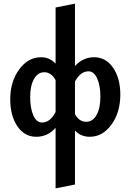

<svg xmlns="http://www.w3.org/2000/svg" viewBox="-20 -741 714 1050"><path d="M495 -428Q559 -428 598.5 -370.5Q638 -313 638 -224Q638 -126 589.5 -59.5Q541 7 471 7Q422 7 390 -27V268L284 289V-42Q241 7 178 7Q114 7 75 -50.5Q36 -108 36 -198Q36 -295 85 -361.5Q134 -428 204 -428Q252 -428 284 -393V-700L390 -721V-380Q434 -428 495 -428ZM452 -75Q487 -75 508 -112Q529 -149 529 -213Q529 -272 511.5 -311.5Q494 -351 464 -351Q420 -351 390 -295V-117Q412 -75 452 -75ZM210 -71Q254 -71 284 -128V-303Q260 -346 222 -346Q187 -346 166 -309Q145 -272 145 -211Q145 -150 162 -110.5Q179 -71 210 -71Z"/></svg>

Font: EauTest
Style: Bold
Weight: 700
Designer: Christian Thalmann (Catharsis Fonts)
Version: Version 0.001;PS 000.001;hotconv 1.0.88;makeotf.lib2.5.64775